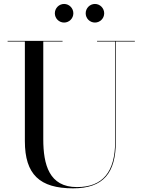

<svg xmlns="http://www.w3.org/2000/svg" viewBox="-20 -962 739 996"><path d="M424.5 -893C424.5 -866.5 446 -845 472.5 -845C499 -845 520.5 -866.5 520.5 -893C520.5 -919.5 499 -941.5 472.5 -941.5C446 -941.5 424.5 -919.5 424.5 -893ZM264.5 -893C264.5 -866.5 286 -845 312.5 -845C339 -845 360.5 -866.5 360.5 -893C360.5 -919.5 339 -941.5 312.5 -941.5C286 -941.5 264.5 -919.5 264.5 -893ZM19.5 -750V-746.5H109V-230C109 -57 186 15 359 15C517 15 581 -65 581 -230V-746.5H679.5V-750H483.5V-746.5H577.5V-230C577.5 -68.5 512 8.5 379 8.5C235 8.5 204.5 -108 204.5 -240V-746.5H304.5V-750Z"/></svg>

Font: Bodoni* 48pt
Style: Regular
Weight: 400
Version: Version 2.3